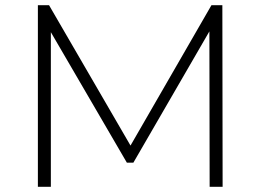

<svg xmlns="http://www.w3.org/2000/svg" viewBox="-20 -720 1004 740"><path d="M126 0V-700H169L483 -159L795 -700H837L838 0H788L787 -599L494 -93H469L176 -596V0Z"/></svg>

Font: Montserrat Z Light
Style: Regular
Weight: 300
Designer: Julieta Ulanovsky
Foundry: Julieta Ulanovsky
Version: Version 8.000